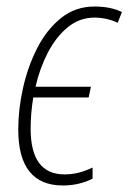

<svg xmlns="http://www.w3.org/2000/svg" viewBox="-20 -559 394 589"><path d="M173 10Q36 10 36 -162Q36 -223 50.5 -288.5Q65 -354 94 -411Q123 -468 167 -503.5Q211 -539 270 -539Q320 -539 354 -522L341 -489Q325 -497 306.5 -501Q288 -505 270 -505Q224 -505 188 -475.5Q152 -446 127 -398Q102 -350 89 -293H259L252 -260H82Q74 -211 74 -164Q74 -24 178 -24Q201 -24 222 -29.5Q243 -35 264 -45V-11Q247 -2 223.5 4Q200 10 173 10Z"/></svg>

Font: Noto Sans Condensed ExtraLight
Style: Italic
Weight: 200
Width: 3
Italic angle: -12°
Designer: Monotype Design Team
Foundry: Monotype Imaging Inc.
Version: Version 2.013; ttfautohint (v1.8.4.7-5d5b)